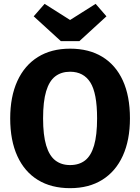

<svg xmlns="http://www.w3.org/2000/svg" viewBox="-20 -964 731 1001"><path d="M345.4 -710.3Q443.6 -710.3 513.4 -667.8Q583.3 -625.2 620.4 -544.2Q657.5 -463.1 657.5 -347.1Q657.5 -233.7 620.4 -152.1Q583.3 -70.4 513.4 -26.7Q443.6 17 345.4 17Q247.5 17 177.7 -25.7Q107.8 -68.4 70.5 -150.1Q33.2 -231.7 33.2 -346.7Q33.2 -460.1 70.5 -541.7Q107.8 -623.2 177.7 -666.8Q247.5 -710.3 345.4 -710.3ZM345.4 -590Q299.6 -590 268.1 -565.9Q236.6 -541.7 220.6 -488.3Q204.6 -434.9 204.6 -346.7Q204.6 -259.6 220.8 -205.7Q237 -151.9 268.5 -127.6Q300 -103.4 345.4 -103.4Q392.2 -103.4 423.5 -127.6Q454.8 -151.9 470.5 -205.7Q486.2 -259.6 486.2 -347.1Q486.2 -478.7 450.9 -534.3Q415.7 -590 345.4 -590ZM345.4 -859.8 478.6 -943.9 535 -878.9 393.8 -749.6H297.3L155.7 -878.9L212.5 -943.9Z"/></svg>

Font: Fira Sans Variable
Style: Regular
Weight: 400
Designer: Carrois Corporate & Edenspiekermann AG
Foundry: Carrois Corporate GbR & Edenspiekermann AG
Version: Version 4.202